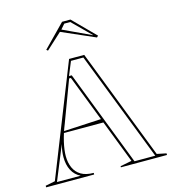

<svg xmlns="http://www.w3.org/2000/svg" viewBox="-132 -1042 1036 1151"><g transform="rotate(-15 386.0 -467.0)"><path d="M11 0V-10L71 -22L343 -708H437L703 -22L761 -10V0H475V-7L546 -21L324 -595H313L218 -341Q196 -287 184.5 -237Q173 -187 173 -150Q173 -110 187 -78Q201 -46 231 -28Q261 -10 309 -10V0ZM182 -287V-297L449 -311V-287ZM563 -14H692L428 -694H351L316 -609H333ZM82 -14H229Q194 -31 176 -65.5Q158 -100 158 -148Q158 -165 160.5 -184.5Q163 -204 169 -227ZM234 -789 225 -796 360 -934H412L547 -798L538 -789L332 -879ZM519 -809 407 -920H370L344 -890L517 -809Z"/></g></svg>

Font: Kalnia Glaze Thin Medium
Style: Regular
Weight: 500
Version: Version 1.110